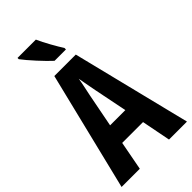

<svg xmlns="http://www.w3.org/2000/svg" viewBox="-282 -1011 1088 1088"><g transform="rotate(-45 262.0 -467.0)"><path d="M247 -934H100V-924C126 -888 202 -805 237 -774H328V-786C307 -818 265 -892 247 -934ZM380 0H524L347 -714H175L0 0H146L179 -174H346ZM283 -492 323 -293H201L240 -494C246 -524 258 -576 262 -605C269 -569 273 -542 283 -492Z"/></g></svg>

Font: Noto Sans Gurmukhi ExtraCondensed
Style: Bold
Weight: 700
Width: 2
Designer: Jelle Bosma - Monotype Design Team
Foundry: Monotype Imaging Inc.
Version: Version 2.004